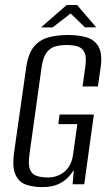

<svg xmlns="http://www.w3.org/2000/svg" viewBox="-20 -739 443 770"><path d="M149.7 11.4Q113.8 11.4 85 1.7Q56.3 -8 42.3 -38Q28.3 -68 36.6 -128.2L84.9 -467.3Q92.6 -523 115.4 -551Q138.2 -579.1 173.6 -588.9Q209.1 -598.7 252.8 -598.7Q296.6 -598.7 328.8 -588.6Q361 -578.4 376.1 -550.3Q391.2 -522.3 383.5 -467.3L372.6 -392.2H311.2L321.6 -468Q327.9 -507.8 319.5 -527.1Q311.1 -546.4 292.4 -552.5Q273.6 -558.5 247.4 -558.5Q221.5 -558.5 200.6 -552.5Q179.8 -546.4 166 -527.1Q152.2 -507.8 146.6 -468L97.8 -117.8Q92.5 -78.3 100.4 -58.9Q108.3 -39.4 127.5 -33.4Q146.8 -27.3 172 -27.3Q210.5 -27.3 238.5 -50.5Q266.5 -73.8 272.8 -117.8L290.2 -241.2H213.9L218.8 -279.7H356.5L317.8 0H271.1L276 -56.5Q271 -50.1 266 -43.3Q261 -36.6 256.7 -31.6Q239.6 -12.3 213.9 -0.4Q188.2 11.4 149.7 11.4ZM144.6 -629.2 247.4 -718.9H289.1L365.8 -629.4H320.6L263.3 -684.9L191.1 -629.2Z"/></svg>

Font: Alumni Sans SC Thin
Style: Italic
Weight: 100
Italic angle: -8°
Designer: Robert E. Leuschke
Foundry: Robert E. Leuschke
Version: Version 1.016